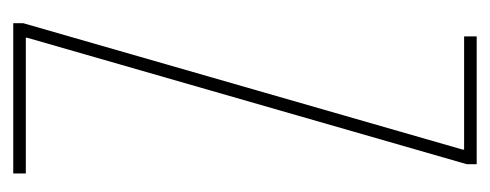

<svg xmlns="http://www.w3.org/2000/svg" viewBox="-245 -495 740 290"><g transform="rotate(90 125.0 -350.0)"><path d="M15 0V-15L206 -679V-681H35V-700H228V-685L37 -21V-19H242V0Z"/></g></svg>

Font: Georama ExtraCondensed Thin
Style: Regular
Weight: 100
Width: 2
Designer: Jean-Baptiste Levee
Foundry: Production Type
Version: Version 1.001